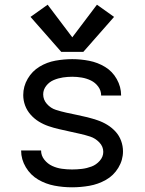

<svg xmlns="http://www.w3.org/2000/svg" viewBox="-20 -790 616 818"><path d="M287 8Q324 8 361 1.5Q398 -5 431 -23.5Q464 -42 484 -75Q504 -108 504 -145Q504 -168 496 -190Q488 -212 472.5 -229Q457 -246 437.5 -258Q418 -270 396 -277.5Q374 -285 352 -290.5Q330 -296 307.5 -300.5Q285 -305 262.5 -310Q240 -315 218 -322Q196 -329 180 -347Q164 -365 164 -388Q164 -408 177 -424.5Q190 -441 209 -449Q228 -457 248 -460Q268 -463 288 -463Q308 -463 328.5 -459.5Q349 -456 367.5 -447Q386 -438 398.5 -421Q411 -404 411 -383H496V-384Q496 -420 477.5 -453Q459 -486 427.5 -505Q396 -524 360 -531Q324 -538 288 -538Q252 -538 216 -531.5Q180 -525 148.5 -506Q117 -487 98 -454.5Q79 -422 79 -385Q79 -362 87 -340.5Q95 -319 110.5 -301.5Q126 -284 145.5 -272Q165 -260 187 -252.5Q209 -245 231 -240Q253 -235 275.5 -230Q298 -225 320.5 -220Q343 -215 364.5 -208Q386 -201 403 -183.5Q420 -166 420 -143Q420 -122 405 -105Q390 -88 370 -80.5Q350 -73 329 -70.5Q308 -68 287 -68Q265 -68 243.5 -71Q222 -74 202.5 -83Q183 -92 169 -109.5Q155 -127 155 -149H70V-148Q70 -111 90 -77.5Q110 -44 142.5 -25Q175 -6 212 1Q249 8 287 8ZM241 -569H335L466 -718L393 -770L288 -631L183 -770L110 -718Z"/></svg>

Font: Iosevka Sparkle
Style: Regular
Weight: 400
Designer: Belleve Invis
Foundry: Belleve Invis
Version: Version 4.5.0; ttfautohint (v1.8.3)